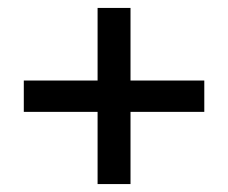

<svg xmlns="http://www.w3.org/2000/svg" viewBox="-20 -592 575 484"><path d="M495 -310H309V-128H226V-310H40V-389H226V-572H309V-389H495Z"/></svg>

Font: AtCorfu Sans
Style: AtCorfu Sans Regular
Weight: 400
Designer: Kostas Teopoulos
Foundry: Kostas Teopoulos
Version: Version 1.00 July 8, 2025, initial release